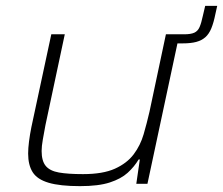

<svg xmlns="http://www.w3.org/2000/svg" viewBox="-20 -627 761 655"><path d="M540 -479 546 -510H608Q631 -510 643 -515.5Q655 -521 661 -535Q667 -549 672 -573L680 -607H721L715 -580Q709 -550 701 -530.5Q693 -511 680.5 -500Q668 -489 649.5 -484Q631 -479 603 -479ZM253 8Q185 8 146 -3.5Q107 -15 91.5 -39.5Q76 -64 76 -103Q76 -121 79 -144.5Q82 -168 87 -193L155 -510H201L135 -200Q130 -173 126 -150.5Q122 -128 122 -112Q122 -78 136 -61Q150 -44 181 -38.5Q212 -33 263 -33Q331 -33 372 -51.5Q413 -70 436 -100.5Q459 -131 470 -169Q481 -207 490 -246L546 -510H592L483 0H445L457 -83H453Q438 -58 415.5 -37.5Q393 -17 354.5 -4.5Q316 8 253 8Z"/></svg>

Font: Saira SemiExpanded ExtraLight
Style: Italic
Weight: 250
Width: 6
Italic angle: -12°
Designer: Hector Gatti with collaboration of the Omnibus-Type team
Foundry: Omnibus-Type
Version: Version 1.101